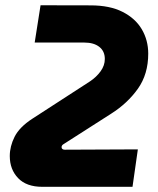

<svg xmlns="http://www.w3.org/2000/svg" viewBox="-20 -720 608 740"><path d="M142.7 0Q82 0 49.8 -33.5Q17.7 -67 17.7 -118.7Q17.7 -156 36.3 -193Q55 -230 104 -262L326.7 -406.3Q351.7 -423 367.8 -445.3Q384 -467.7 384 -492.7Q384 -522.7 362.8 -539.3Q341.7 -556 304.7 -556H113.7L136.3 -699.7L329.3 -699.3Q403 -699.3 452.3 -674.3Q501.7 -649.3 526.5 -607.2Q551.3 -565 551.3 -513.3Q551.3 -434 511.3 -377.8Q471.3 -321.7 408.7 -282L226.3 -165.3Q222 -163 219.7 -160Q217.3 -157 217.3 -152.7Q217.3 -148 220.7 -145.5Q224 -143 229.3 -143L511.3 -144.3L490.7 0Z"/></svg>

Font: MuseoModerno Thin
Style: Italic
Weight: 100
Italic angle: -9°
Designer: Pablo Cosgaya, Héctor Gatti, Marcela Romero, and the Authors of The MuseoModerno Project.
Foundry: Omnibus-Type Team
Version: Version 1.003